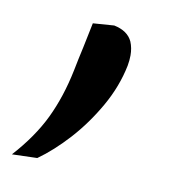

<svg xmlns="http://www.w3.org/2000/svg" viewBox="-99 -168 375 371"><g transform="rotate(10 88.0 18.0)"><path d="M-54 157Q-16 115 4.5 72.5Q25 30 36 -23.5Q40.5 -46.5 46 -71Q51 -95 56 -119.5L97.5 -122.5Q124.5 -117 133.5 -97.5Q138.5 -85.5 138.5 -71Q138.5 -61.5 136.5 -50.5Q128 -8.5 105.5 31Q83 70.5 53.8 102.8Q24.5 135 -4.5 155.5Z"/></g></svg>

Font: Heraclito
Style: Italic
Weight: 400
Italic angle: -12°
Designer: Kostas Bartsokas (font) & Cristiano Sobral (main changes)
Foundry: Kostas Bartsokas (font) & Cristiano Sobral (main changes)
Version: Version 1.00;July 8, 2020;FontCreator 13.0.0.2655 64-bit